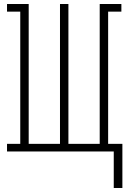

<svg xmlns="http://www.w3.org/2000/svg" viewBox="-20 -755 640 957"><path d="M590 182H547V0H15V-38H81V-697H15V-735H123V-38H279V-735H321V-38H477V-735H585V-697H519V-38H590Z"/></svg>

Font: Iosevka Curly Slab XLtEx
Style: Regular
Weight: 200
Width: 7
Monospace: yes
Designer: Belleve Invis
Foundry: Belleve Invis
Version: Version 11.1.0; ttfautohint (v1.8.3)